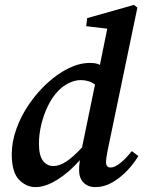

<svg xmlns="http://www.w3.org/2000/svg" viewBox="-20 -750 588 784"><path d="M139 -164Q139 -115 155.5 -93.5Q172 -72 198 -72Q222 -72 250 -90Q278 -108 315 -148L368 -405Q343 -423 310 -423Q285 -423 259.5 -410Q234 -397 215 -376Q193 -353 175.5 -317Q158 -281 148.5 -241Q139 -201 139 -164ZM369 14Q339 14 321 -4.5Q303 -23 303 -54Q303 -62 303.5 -72Q304 -82 306 -96Q263 -47 214.5 -16.5Q166 14 125 14Q87 14 57.5 -16.5Q28 -47 28 -120Q28 -171 47 -224Q66 -277 99 -325Q132 -373 173.5 -411Q215 -449 259.5 -471Q304 -493 347 -493Q358 -493 368.5 -491.5Q379 -490 388 -485L418 -633L332 -643L336 -676L527 -730L541 -719L420 -138Q413 -104 413 -87Q413 -66 432 -66Q448 -66 471 -84Q494 -102 518 -133L545 -113Q526 -81 498 -52Q470 -23 437.5 -4.5Q405 14 369 14Z"/></svg>

Font: Source Serif 4 Semibold
Style: Italic
Weight: 600
Italic angle: -12°
Designer: Frank Grießhammer
Foundry: Adobe
Version: Version 4.005;hotconv 1.1.0;makeotfexe 2.6.0